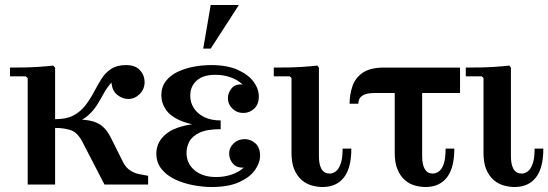

<svg xmlns="http://www.w3.org/2000/svg" viewBox="-20 -740 2199 770"><path d="M91 0V-427L83 -434H20V-469Q46 -469 76.5 -469.5Q107 -470 137 -472Q167 -474 193 -477L201 -469V0ZM399 0 312 -168Q292 -208 265 -217.5Q238 -227 201 -227V-262H263Q309 -262 339 -256.5Q369 -251 389.5 -234.5Q410 -218 426 -185L475 -87Q486 -67 502 -56.5Q518 -46 536.5 -42Q555 -38 574 -35V0ZM201 -238V-262Q247 -262 275.5 -277.5Q304 -293 323 -318Q342 -343 356.5 -370.5Q371 -398 386.5 -423Q402 -448 425.5 -463.5Q449 -479 485 -479Q522 -479 540.5 -459.5Q559 -440 560 -412Q560 -382 540 -362.5Q520 -343 494 -343Q472 -343 451 -359Q430 -375 427 -409Q409 -389 396.5 -366Q384 -343 370 -320.5Q356 -298 335.5 -279Q315 -260 283 -249Q251 -238 201 -238Z M607 -124Q607 -174 651.5 -207Q696 -240 800 -247L798 -234Q736 -241 698.5 -258.5Q661 -276 644 -302Q627 -328 627 -358Q627 -391 645 -414.5Q663 -438 692.5 -452Q722 -466 757 -472.5Q792 -479 826 -479Q892 -479 934.5 -459.5Q977 -440 997.5 -411.5Q1018 -383 1018 -353Q1018 -322 999.5 -304.5Q981 -287 956 -287Q930 -287 912 -304.5Q894 -322 894 -346Q894 -368 909 -386Q924 -404 953 -401Q933 -420 904.5 -430Q876 -440 844 -440Q794 -440 768.5 -416.5Q743 -393 743 -357Q743 -328 758 -305.5Q773 -283 800 -270Q827 -257 865 -257V-222Q809 -222 779.5 -207.5Q750 -193 739 -171.5Q728 -150 728 -128Q728 -84 760.5 -57Q793 -30 847 -30Q880 -30 909 -40Q938 -50 958 -68Q929 -66 914 -84Q899 -102 899 -124Q899 -148 917 -165Q935 -182 961 -182Q986 -182 1004.5 -165Q1023 -148 1023 -116Q1023 -87 1002.5 -58Q982 -29 939 -9.5Q896 10 828 10Q793 10 754 2.5Q715 -5 682 -20.5Q649 -36 628 -62Q607 -88 607 -124ZM795 -545 825 -720H938L825 -545Z M1274 10Q1253 10 1231 4Q1209 -2 1190.5 -17.5Q1172 -33 1160.5 -59.5Q1149 -86 1149 -128V-427L1142 -434H1078V-469Q1104 -469 1134.5 -469.5Q1165 -470 1195.5 -472Q1226 -474 1252 -477L1259 -469V-113Q1259 -80 1269.5 -62Q1280 -44 1302 -44Q1315 -44 1326.5 -52.5Q1338 -61 1346 -82.5Q1354 -104 1354 -144H1389Q1389 -66 1359 -28Q1329 10 1274 10Z M1825 -367H1481Q1417 -367 1417 -324H1382Q1382 -361 1393.5 -394.5Q1405 -428 1435 -448.5Q1465 -469 1520 -469H1825ZM1673 -392V-113Q1673 -80 1683.5 -62Q1694 -44 1715 -44Q1728 -44 1740 -52.5Q1752 -61 1759.5 -82.5Q1767 -104 1767 -144H1802Q1802 -66 1772 -28Q1742 10 1687 10Q1666 10 1644 4Q1622 -2 1604 -17.5Q1586 -33 1574.5 -59.5Q1563 -86 1563 -128V-392Z M2044 10Q2023 10 2001 4Q1979 -2 1960.5 -17.5Q1942 -33 1930.5 -59.5Q1919 -86 1919 -128V-427L1912 -434H1848V-469Q1874 -469 1904.5 -469.5Q1935 -470 1965.5 -472Q1996 -474 2022 -477L2029 -469V-113Q2029 -80 2039.5 -62Q2050 -44 2072 -44Q2085 -44 2096.5 -52.5Q2108 -61 2116 -82.5Q2124 -104 2124 -144H2159Q2159 -66 2129 -28Q2099 10 2044 10Z"/></svg>

Font: Brygada 1918 SemiBold
Style: Regular
Weight: 600
Designer: Mateusz Machalski | Borys Kosmynka | Przemek Hoffer
Foundry: NIEPODLEGLA 2018
Version: Version 3.006